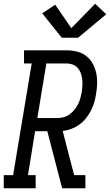

<svg xmlns="http://www.w3.org/2000/svg" viewBox="-46 -1003 586 1023"><path d="M-26 0V-70H24L123 -665H82V-735H308Q336 -735 363 -728.5Q390 -722 411.5 -706Q433 -690 446.5 -666.5Q460 -643 466 -616.5Q472 -590 471.5 -561Q471 -532 466 -504Q463 -481 456.5 -458.5Q450 -436 439 -414.5Q428 -393 412.5 -373.5Q397 -354 377 -339.5Q357 -325 334.5 -316.5Q312 -308 288 -305L349 -70H409V0H285L206 -304H141L103 -70H144V0ZM153 -374H259Q275 -374 292.5 -378.5Q310 -383 324.5 -393.5Q339 -404 350.5 -418Q362 -432 370 -448Q378 -464 382.5 -481Q387 -498 390 -514Q392 -531 393 -548.5Q394 -566 392 -582.5Q390 -599 384 -614.5Q378 -630 367 -642Q356 -654 340.5 -659.5Q325 -665 308 -665H201ZM283 -802 179 -932 248 -978 334 -853 461 -983 520 -927 370 -802Z"/></svg>

Font: Iosevka Slab
Style: Italic
Weight: 400
Italic angle: -9°
Monospace: yes
Designer: Belleve Invis
Foundry: Belleve Invis
Version: Version 11.1.0; ttfautohint (v1.8.3)